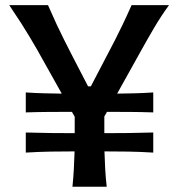

<svg xmlns="http://www.w3.org/2000/svg" viewBox="-20 -706 675 726"><path d="M77.5 -129V-205Q126 -203.5 171.5 -203Q217 -202.5 256.5 -202.5H262.5Q262.5 -211.5 262.5 -225V-264.5L252 -283Q213 -283 168.8 -282.8Q124.5 -282.5 77.5 -281V-356.5Q113.5 -354 147.5 -353.2Q181.5 -352.5 213.5 -352L120 -519Q106 -543 92.5 -565.8Q79 -588.5 61 -616.8Q43 -645 15 -686.5H161.5Q180.5 -643 195 -612Q209.5 -581 223.8 -552.8Q238 -524.5 255.5 -490.5L313 -379.5H323.5L382 -491.5Q400 -525 414.2 -553.2Q428.5 -581.5 443.5 -612.5Q458.5 -643.5 477.5 -686.5H619Q589.5 -646 564 -602.8Q538.5 -559.5 516 -519L423 -352Q454.5 -352.5 489 -353.2Q523.5 -354 559.5 -356.5V-281Q512 -282.5 467.8 -282.8Q423.5 -283 384.5 -283L374.5 -265.5V-225Q374.5 -211.5 374.5 -202.5H380Q420 -202.5 465.5 -203Q511 -203.5 559.5 -205V-129Q511 -132 465.5 -132.8Q420 -133.5 380 -133.5H375Q376 -99.5 377.8 -67Q379.5 -34.5 383.5 0H254Q257.5 -34.5 259.2 -67Q261 -99.5 262 -133.5H256.5Q217 -133.5 171.5 -132.8Q126 -132 77.5 -129Z"/></svg>

Font: Commissioner Flair Medium
Style: Regular
Weight: 500
Designer: Kostas Bartsokas
Foundry: Kostas Bartsokas
Version: Version 1.000; ttfautohint (v1.8.3)